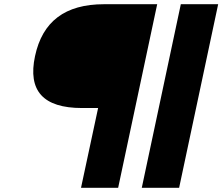

<svg xmlns="http://www.w3.org/2000/svg" viewBox="-20 -690 1054 910"><path d="M725 -670H473C288 -670 181 -588 146 -424C111 -260 184 -178 369 -178H445L364 200H540ZM652 200 837 -670H1014L829 200Z"/></svg>

Font: LT Wave Black
Style: Italic
Weight: 900
Designer: Daniel Lyons
Version: Version 2.5 (Glyphs App)